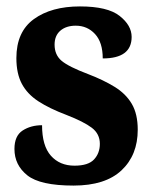

<svg xmlns="http://www.w3.org/2000/svg" viewBox="-20 -568 473 598"><path d="M209 10Q105 10 65 -22Q25 -54 25 -104Q25 -145 50.5 -161.5Q76 -178 111 -178Q111 -114 138.5 -83Q166 -52 212 -52Q255 -52 273 -71.5Q291 -91 291 -120Q291 -151 266 -170Q241 -189 187 -210Q134 -230 99.5 -252.5Q65 -275 48 -307Q31 -339 31 -387Q31 -469 85.5 -508.5Q140 -548 229 -548Q315 -548 352.5 -518.5Q390 -489 390 -453Q390 -386 300 -386Q300 -436 276 -462Q252 -488 216 -488Q186 -488 168 -472.5Q150 -457 150 -429Q150 -397 172 -378.5Q194 -360 255 -337Q302 -319 337 -297.5Q372 -276 390.5 -244.5Q409 -213 409 -164Q409 -85 358.5 -37.5Q308 10 209 10Z"/></svg>

Font: Noto Serif Georgian Condensed ExtraBold
Style: Regular
Weight: 800
Width: 3
Designer: Monotype Design Team, Akaki Razmadze
Foundry: Google LLC
Version: Version 2.003; ttfautohint (v1.8.4.7-5d5b)